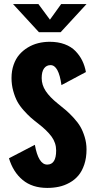

<svg xmlns="http://www.w3.org/2000/svg" viewBox="-20 -911 490 942"><path d="M404.5 -891 277.5 -753H171L44 -891H168.5L225 -814.5L280 -891ZM212 11Q138.5 11 91.5 -27.8Q44.5 -66.5 24 -134.5L151 -200.5Q168.5 -103.5 211.5 -103.5Q255.5 -103.5 255.5 -172.5Q255.5 -210 233 -240.8Q210.5 -271.5 167.5 -304.5Q146 -321 131 -334.2Q116 -347.5 96.5 -369.2Q77 -391 65.2 -412.5Q53.5 -434 45 -464.5Q36.5 -495 36.5 -528Q36.5 -563.5 46.8 -593Q57 -622.5 74.8 -643Q92.5 -663.5 116.5 -678Q140.5 -692.5 167.5 -699.2Q194.5 -706 224 -706Q265 -706 297.2 -694Q329.5 -682 350.2 -660.5Q371 -639 383.5 -613.5Q396 -588 401.5 -557.5L281.5 -493.5Q268 -591.5 228 -591.5Q208 -591.5 196.2 -575.5Q184.5 -559.5 184.5 -528Q184.5 -494 204.5 -464Q224.5 -434 264.5 -402Q289 -382.5 304.2 -369.5Q319.5 -356.5 340.8 -333.5Q362 -310.5 374.2 -289.5Q386.5 -268.5 395.5 -239Q404.5 -209.5 404.5 -178Q404.5 -136.5 393.5 -103.8Q382.5 -71 364.5 -49.8Q346.5 -28.5 321.2 -14.5Q296 -0.5 269 5.2Q242 11 212 11Z"/></svg>

Font: League Mono Condensed
Style: Bold
Weight: 700
Width: 1
Designer: Tyler Finck
Foundry: The League of Moveable Type / Tyler Finck
Version: Version 2.210